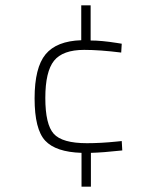

<svg xmlns="http://www.w3.org/2000/svg" viewBox="-20 -611 600 716"><path d="M284 85V-41Q188 -44 148.5 -86.5Q109 -129 109 -244Q109 -359 150 -408.5Q191 -458 283 -461V-591H318V-460Q358 -460 415 -451L434 -448L432 -415Q352 -425 294 -425Q214 -425 181.5 -384.5Q149 -344 149 -245.5Q149 -147 180.5 -112Q212 -77 304 -77Q356 -77 414 -83L434 -85L436 -50Q362 -42 319 -41V85Z"/></svg>

Font: Titillium Web[RUS by Daymarius]
Style: Regular
Weight: 200
Designer: Cyrillization by Daymarius
Foundry: Cyrillization by Daymarius
Version: Version 1.002 September 11, 2018